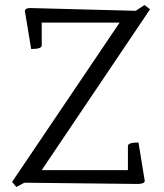

<svg xmlns="http://www.w3.org/2000/svg" viewBox="-20 -732 651 764"><path d="M489 -55V-151Q489 -165 531 -165L556 -12Q555 0 527 0L77 -5L45 12L28 -8L456 -642H146V-551Q146 -537 104 -537L79 -688Q80 -700 100 -700Q106 -700 520 -689L555 -712L577 -695L146 -55Z"/></svg>

Font: Mate
Style: Regular
Weight: 400
Designer: Eduardo Rodriguez Tunni
Foundry: Eduardo Rodriguez Tunni
Version: Version 1.002